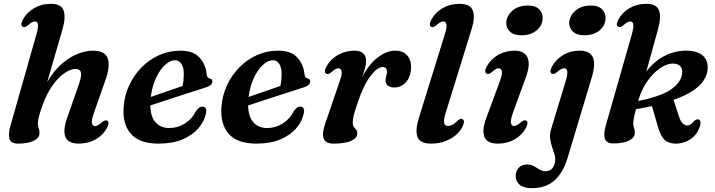

<svg xmlns="http://www.w3.org/2000/svg" viewBox="-20 -739 3739 1004"><path d="M539.5 -70.5Q520 -33 481 -10.5Q442 12 392 12Q335.5 12 322 -23.2Q308.5 -58.5 330 -119.5L392 -296.5Q407.5 -341 403.2 -359.8Q399 -378.5 374 -378.5Q350 -378.5 318.5 -357.5Q287 -336.5 256.8 -295.2Q226.5 -254 204.5 -194Q178 -123 178 -94Q178 -79.5 182.2 -68.8Q186.5 -58 186.5 -43Q186.5 -18 156.5 -3Q126.5 12 74.5 12Q37 12 29.5 -13Q22 -38 35 -83L170.5 -559.5Q181 -597.5 178 -612.2Q175 -627 162.5 -627Q148.5 -627 127.5 -608Q110.5 -593 99.5 -598.5Q84 -606.5 99.5 -636Q119.5 -673.5 158 -696.2Q196.5 -719 246 -719Q300 -719 312.5 -684Q325 -649 307 -586.5L227 -310.5Q263 -371.5 305.2 -407.2Q347.5 -443 389 -458.5Q430.5 -474 465.5 -474Q531.5 -474 544 -432Q556.5 -390 531.5 -320.5L470.5 -147Q457.5 -109.5 461 -94.5Q464.5 -79.5 477 -79.5Q490.5 -79.5 512 -99Q529 -113.5 540 -108.5Q555 -100.5 539.5 -70.5Z M1056.5 -144Q1048 -104 1017.5 -68.2Q987 -32.5 934.8 -10.2Q882.5 12 809 12Q709 12 664.2 -39.5Q619.5 -91 626.5 -180Q631 -240.5 655.8 -293.5Q680.5 -346.5 720.8 -387.2Q761 -428 812.5 -451Q864 -474 923 -474Q989.5 -474 1022.5 -438.8Q1055.5 -403.5 1060.5 -352Q1063 -331 1075.5 -329Q1090.5 -327 1090.5 -313.5Q1090.5 -304 1082.8 -295.8Q1075 -287.5 1053.5 -281Q1031.5 -274 996 -262.5Q960.5 -251 919.2 -237.8Q878 -224.5 837.8 -211.2Q797.5 -198 766 -187.5Q767 -129 793.5 -99.2Q820 -69.5 866 -69.5Q909.5 -69.5 947 -93.2Q984.5 -117 1005.5 -159Q1016 -172 1023.2 -177Q1030.5 -182 1039 -181.5Q1049.5 -181.5 1055.5 -172.5Q1061.5 -163.5 1056.5 -144ZM895.5 -424Q869.5 -424 842.8 -399.2Q816 -374.5 795.8 -331.2Q775.5 -288 768.5 -232Q807.5 -245.5 854 -261.5Q900.5 -277.5 934.5 -289.5Q941 -316.5 941 -355Q941 -385.5 928.8 -404.8Q916.5 -424 895.5 -424Z M1568 -144Q1559.5 -104 1529 -68.2Q1498.5 -32.5 1446.2 -10.2Q1394 12 1320.5 12Q1220.5 12 1175.8 -39.5Q1131 -91 1138 -180Q1142.5 -240.5 1167.2 -293.5Q1192 -346.5 1232.2 -387.2Q1272.5 -428 1324 -451Q1375.5 -474 1434.5 -474Q1501 -474 1534 -438.8Q1567 -403.5 1572 -352Q1574.5 -331 1587 -329Q1602 -327 1602 -313.5Q1602 -304 1594.2 -295.8Q1586.5 -287.5 1565 -281Q1543 -274 1507.5 -262.5Q1472 -251 1430.8 -237.8Q1389.5 -224.5 1349.2 -211.2Q1309 -198 1277.5 -187.5Q1278.5 -129 1305 -99.2Q1331.5 -69.5 1377.5 -69.5Q1421 -69.5 1458.5 -93.2Q1496 -117 1517 -159Q1527.5 -172 1534.8 -177Q1542 -182 1550.5 -181.5Q1561 -181.5 1567 -172.5Q1573 -163.5 1568 -144ZM1407 -424Q1381 -424 1354.2 -399.2Q1327.5 -374.5 1307.2 -331.2Q1287 -288 1280 -232Q1319 -245.5 1365.5 -261.5Q1412 -277.5 1446 -289.5Q1452.5 -316.5 1452.5 -355Q1452.5 -385.5 1440.2 -404.8Q1428 -424 1407 -424Z M1686.5 -353.5Q1671.5 -361.5 1687 -391Q1707 -428.5 1746.2 -451.2Q1785.5 -474 1833.5 -474Q1894.5 -474 1894.5 -419.5Q1894.5 -403 1888.8 -382.2Q1883 -361.5 1874.5 -339Q1911.5 -406 1957.2 -440Q2003 -474 2046 -474Q2087.5 -474 2109.2 -449.2Q2131 -424.5 2129.5 -385Q2128 -336 2102.2 -308.8Q2076.5 -281.5 2043 -281.5Q2018 -281.5 2007 -292.5Q1996 -303.5 1996 -317.5Q1996 -329.5 1999.8 -340.5Q2003.5 -351.5 2003.5 -363.5Q2003.5 -388.5 1981 -388.5Q1953 -388.5 1916.5 -340.5Q1880 -292.5 1846.5 -191Q1834.5 -156 1829.5 -135Q1824.5 -114 1824.5 -97Q1824.5 -82 1830.5 -74.8Q1836.5 -67.5 1842.2 -60.8Q1848 -54 1848 -40Q1848 -18 1817 -3Q1786 12 1724.5 12Q1681.5 12 1672.2 -15.2Q1663 -42.5 1681.5 -95L1756.5 -314.5Q1770 -352 1766 -367Q1762 -382 1749.5 -382Q1736 -382 1714.5 -363Q1697.5 -348 1686.5 -353.5Z M2446 -586.5 2312 -153.5Q2298.5 -110.5 2302.5 -95.5Q2306.5 -80.5 2321.5 -80.5Q2347.5 -80.5 2372 -107.5Q2386.5 -120.5 2397 -116.5Q2414 -109.5 2399.5 -79.5Q2382.5 -40.5 2337 -14.2Q2291.5 12 2234.5 12Q2176 12 2163 -22.8Q2150 -57.5 2171 -124.5L2306 -559.5Q2318 -597.5 2314.2 -612.2Q2310.5 -627 2298 -627Q2284.5 -627 2263 -608Q2246 -593 2235 -598.5Q2220 -606.5 2235.5 -636Q2255 -673.5 2294.2 -696.2Q2333.5 -719 2383 -719Q2439 -719 2452.2 -684Q2465.5 -649 2446 -586.5Z M2706.5 -554.5Q2667 -554.5 2646.2 -574.2Q2625.5 -594 2627.5 -623Q2629.5 -657 2660 -683.5Q2690.5 -710 2740 -710Q2781.5 -710 2800.5 -689.5Q2819.5 -669 2817.5 -640.5Q2815.5 -604 2785 -579.2Q2754.5 -554.5 2706.5 -554.5ZM2661.5 -147.5Q2648.5 -109.5 2652 -94.8Q2655.5 -80 2668 -80Q2681.5 -80 2703 -99Q2720 -114 2731 -108.5Q2746 -100.5 2730.5 -71Q2711 -33.5 2672 -10.8Q2633 12 2583 12Q2526.5 12 2513 -23.5Q2499.5 -59 2522.5 -121L2594 -314.5Q2608 -352 2604.2 -367Q2600.5 -382 2588 -382Q2574 -382 2553 -363Q2536 -348 2525 -353.5Q2509.5 -361.5 2525 -391Q2545 -428.5 2583.5 -451.2Q2622 -474 2670.5 -474Q2722 -474 2738.2 -438.8Q2754.5 -403.5 2730.5 -336.5Z M3035.5 -554.5Q2996 -554.5 2975.5 -574.2Q2955 -594 2956.5 -623Q2959 -657 2989.5 -683.5Q3020 -710 3069.5 -710Q3110.5 -710 3129.5 -689.5Q3148.5 -669 3146.5 -640.5Q3144.5 -604 3114 -579.2Q3083.5 -554.5 3035.5 -554.5ZM3075 -336 2947.5 88Q2923.5 166.5 2878 205.8Q2832.5 245 2760.5 245Q2719.5 245 2698 227.5Q2676.5 210 2676.5 181.5Q2676.5 155.5 2692.8 138.2Q2709 121 2736 121Q2756.5 121 2772 130Q2787.5 139 2802 147.8Q2816.5 156.5 2833 156.5Q2848 156.5 2861.8 147Q2875.5 137.5 2882 110Q2886 92 2880.8 73.2Q2875.5 54.5 2868 33.2Q2860.5 12 2857 -12.5Q2853.5 -37 2862.5 -66L2938 -314.5Q2949.5 -353 2946 -367.5Q2942.5 -382 2930 -382Q2915.5 -382 2894 -363Q2877 -348 2866 -353.5Q2851 -361.5 2866.5 -391Q2886.5 -428.5 2924.8 -451.2Q2963 -474 3011.5 -474Q3116.5 -474 3075 -336Z M3284 -559.5Q3294.5 -597.5 3291.5 -612.2Q3288.5 -627 3276 -627Q3262 -627 3241 -608Q3224 -593 3213 -598.5Q3197.5 -606.5 3213 -636Q3233 -673.5 3271.5 -696.2Q3310 -719 3359.5 -719Q3414 -719 3426.2 -684.2Q3438.5 -649.5 3421 -586.5L3359.5 -364Q3397.5 -416.5 3453.8 -446Q3510 -475.5 3575 -474Q3630 -472.5 3658 -445.5Q3686 -418.5 3679.5 -370.5Q3673.5 -324 3630 -285.2Q3586.5 -246.5 3502 -216.5L3529.5 -132.5Q3538 -105.5 3548.8 -94.8Q3559.5 -84 3572.5 -83Q3583 -82.5 3591.2 -88.5Q3599.5 -94.5 3606.5 -102.5Q3614.5 -111 3620.5 -113.5Q3626.5 -116 3632 -114.5Q3647 -110.5 3642 -86.5Q3631.5 -42 3595.5 -14.8Q3559.5 12.5 3510.5 12Q3473.5 11 3453.5 -9.5Q3433.5 -30 3421.5 -72.5L3389 -184.5Q3350 -175.5 3305.5 -168Q3296 -131.5 3293.8 -117.2Q3291.5 -103 3291.5 -94.5Q3291.5 -80 3295.5 -69.5Q3299.5 -59 3299.5 -44Q3299.5 -19 3269.5 -4Q3239.5 11 3187.5 11Q3150.5 11 3142.8 -14Q3135 -39 3148 -83.5ZM3504.5 -406.5Q3471 -408.5 3433.8 -383.8Q3396.5 -359 3365 -314.2Q3333.5 -269.5 3317 -211Q3434.5 -234.5 3486.5 -269.8Q3538.5 -305 3546.5 -351Q3550.5 -375.5 3539.5 -390.2Q3528.5 -405 3504.5 -406.5Z"/></svg>

Font: Fraunces 9pt S000 SemiBold
Style: Italic
Weight: 600
Italic angle: -16°
Version: Version 1.000; ttfautohint (v1.8.3)